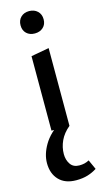

<svg xmlns="http://www.w3.org/2000/svg" viewBox="-141 -688 551 1021"><g transform="rotate(-15 134.5 -178.0)"><path d="M85 0V-410L184 -428V0ZM134 -522Q106 -522 88.5 -538.5Q71 -555 71 -583Q71 -611 88.5 -628Q106 -645 134 -645Q162 -645 180 -628Q198 -611 198 -583Q198 -555 180 -538.5Q162 -522 134 -522ZM145 289Q84 289 50.5 254Q17 219 17 161Q17 112 47.5 60.5Q78 9 145 -34L184 0Q149 29 132.5 64.5Q116 100 116 138Q116 170 132 193.5Q148 217 181 217Q196 217 209 214Q222 211 235 204L259 257Q236 272 208.5 280.5Q181 289 145 289Z"/></g></svg>

Font: Ysabeau SemiBold
Style: Regular
Weight: 600
Designer: Christian Thalmann (Catharsis Fonts)
Version: Version 2.000;gftools[0.9.27.dev2+g8671c4b]